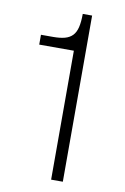

<svg xmlns="http://www.w3.org/2000/svg" viewBox="-82 -759 526 808"><g transform="rotate(10 181.0 -355.0)"><path d="M195 0V-551H47V-593H99Q129 -593 149 -598.5Q169 -604 181.5 -617Q194 -630 199.5 -653Q205 -676 205 -710H245V0Z"/></g></svg>

Font: Geist ExtLt
Style: Regular
Weight: 400
Designer: Basement.studio, Andrés Briganti, Mateo Zaragoza
Foundry: Basement.studio, Vercel, Andrés Briganti, Guido Ferreyra, Mateo Zaragoza
Version: Version 1.401